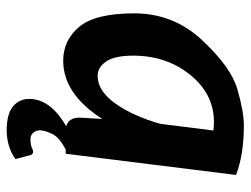

<svg xmlns="http://www.w3.org/2000/svg" viewBox="-106 -455 733 561"><g transform="rotate(90 260.5 -174.5)"><path d="M201.7 -93.3Q246.1 -93.3 283 -145.8Q319.8 -198.2 341.8 -276.4L361.3 -431.6Q347.7 -433.1 336.4 -433.1Q254.9 -433.1 198.7 -363.8Q142.6 -294.4 142.6 -197.3Q142.6 -143.1 159.7 -118.2Q176.8 -93.3 201.7 -93.3ZM346.7 -520.5Q432.1 -520.5 491.2 -497.6L429.2 0H417.5Q381.3 18.1 371.1 40Q360.8 62 360.8 74.7Q360.8 87.4 368.2 95.2Q375.5 103 386.2 103Q397 103 402.6 101.8Q408.2 100.6 411.9 99.1Q415.5 97.7 417.7 96.4Q419.9 95.2 422.4 95.2Q431.2 95.2 433.1 103L444.8 147Q408.2 172.4 360.8 172.4Q313 172.4 291 154.1Q269 135.7 269 106.9Q269 44.4 349.1 -1.5Q323.7 -8.3 323.7 -41L327.6 -106.9Q254.4 7.3 157.7 7.3Q97.2 7.3 58.1 -39.8Q19 -86.9 19 -200.7Q19 -314.5 97.2 -398.4Q175.3 -482.4 240.5 -501.5Q305.7 -520.5 346.7 -520.5Z"/></g></svg>

Font: Lato-BoldItalic
Style: Bold Italic
Weight: 700
Italic angle: -7°
Designer: Lukasz Dziedzic
Foundry: tyPoland Lukasz Dziedzic
Version: Version 1.104; Western+Polish opensource